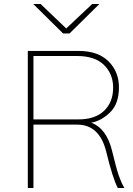

<svg xmlns="http://www.w3.org/2000/svg" viewBox="-20 -947 670 967"><path d="M148.4 -345.7H376Q459 -345.7 504.4 -389.2Q549.8 -432.6 549.8 -505.9Q549.8 -574.2 503.9 -619.6Q458 -665 367.2 -665H148.4ZM120.1 0V-690.4H377Q473.6 -690.4 526.4 -638.2Q579.1 -585.9 579.1 -506.8Q579.1 -424.8 534.7 -381.3Q490.2 -337.9 439.5 -329.1Q517.6 -299.8 544.9 -185.5Q547.9 -173.8 554.2 -148.9Q560.5 -124 562.5 -116.2Q564.5 -108.4 569.3 -90.8Q574.2 -73.2 577.1 -65.9Q580.1 -58.6 585 -45.4Q589.8 -32.2 594.7 -22Q599.6 -11.7 606.4 0H573.2Q546.9 -50.8 514.6 -184.6Q480.5 -319.3 369.1 -319.3H148.4V0ZM147.5 -926.8H184.6L313.5 -803.7L444.3 -926.8H480.5L330.1 -778.3H297.9Z"/></svg>

Font: Gothic A1 Thin
Style: Regular
Weight: 250
Designer: HanYang I&C Co.,Ltd.
Foundry: HanYang I&C Co.,Ltd.
Version: Version 2.50